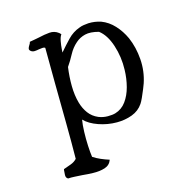

<svg xmlns="http://www.w3.org/2000/svg" viewBox="-96 -564 847 836"><g transform="rotate(-15 327.5 -146.5)"><path d="M537 -147Q535 -141 528 -123.5Q521 -106 513 -88.5Q505 -71 500 -64Q482 -37 450 -25Q418 -13 381 -13Q339 -13 299 -27Q259 -41 237 -64Q233 -42 232 -10Q231 22 232.5 53Q234 84 237 104Q252 114 270.5 122Q289 130 308 136Q300 159 276.5 166.5Q253 174 223 173Q212 173 200 172Q188 171 176 170Q158 169 141.5 168Q125 167 112 168Q102 163 102.5 150Q103 137 104 128Q105 125 105 124Q122 118 138.5 112Q155 106 166 94Q167 24 166 -67Q165 -158 164 -249Q164 -291 163.5 -331Q163 -371 163 -407Q158 -411 150.5 -410Q143 -409 134 -408Q125 -406 115.5 -405.5Q106 -405 99 -410Q91 -416 92.5 -422.5Q94 -429 98 -435Q101 -439 102.5 -442.5Q104 -446 105 -450Q111 -451 116.5 -452Q122 -453 128 -454Q133 -455 138.5 -456Q144 -457 149 -458Q174 -464 197 -466Q220 -468 238 -454Q240 -453 242 -450.5Q244 -448 246 -446Q239 -437 235.5 -418Q232 -399 231 -383.5Q230 -368 230 -368Q253 -395 276 -419Q299 -443 330 -454Q340 -458 350 -459.5Q360 -461 372 -462Q401 -463 428 -454Q460 -442 485 -415Q510 -388 526 -353Q546 -307 550 -252.5Q554 -198 537 -147ZM472 -225Q474 -283 456.5 -336.5Q439 -390 407 -414Q370 -424 345.5 -418Q321 -412 303 -396Q281 -377 267 -350.5Q253 -324 237 -301Q231 -258 231.5 -216Q232 -174 242 -139Q250 -111 266 -89.5Q282 -68 308 -57Q328 -49 349.5 -49Q371 -49 384 -53Q414 -62 433 -88Q452 -114 461.5 -150Q471 -186 472 -225Z"/></g></svg>

Font: Yuji Syuku
Style: Regular
Weight: 400
Designer: Kataoka Yuji
Foundry: Kinuta Font Factory
Version: Version 3.002